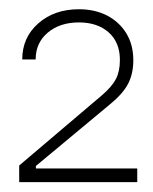

<svg xmlns="http://www.w3.org/2000/svg" viewBox="-20 -853 323 405"><path d="M20.5 -468.8H269.5V-497.6H55.7V-502.9L212.4 -633.3Q239.3 -655.3 250.2 -676.3Q261.2 -697.3 261.2 -726.1Q261.2 -758.3 246.6 -782.5Q231.9 -806.6 206.1 -820.1Q180.2 -833.5 146.5 -833.5Q94.7 -833.5 60.8 -803.7Q26.9 -773.9 26.9 -727.5H55.2Q55.2 -762.7 80.8 -784.2Q106.4 -805.7 146.5 -805.7Q185.5 -805.7 209.2 -784.7Q232.9 -763.7 232.9 -726.6Q232.9 -702.6 224.6 -686.5Q216.3 -670.4 195.3 -652.3L20.5 -503.9Z"/></svg>

Font: Estedad VF
Style: Regular
Weight: 100
Designer: Amin Abedi
Version: Version 7.3